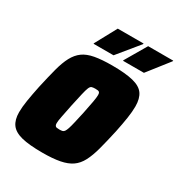

<svg xmlns="http://www.w3.org/2000/svg" viewBox="-165 -795 852 914"><g transform="rotate(30 261.0 -337.5)"><path d="M201 8Q128 8 86.5 -2.5Q45 -13 27 -37.5Q9 -62 9 -104Q9 -132 15 -169.5Q21 -207 31 -255Q45 -318 57 -363.5Q69 -409 85 -439Q101 -469 125 -486.5Q149 -504 187.5 -511Q226 -518 282 -518Q355 -518 397.5 -507.5Q440 -497 457.5 -472Q475 -447 475 -404Q475 -376 469.5 -339.5Q464 -303 454 -255Q440 -192 428 -147Q416 -102 400 -71.5Q384 -41 359.5 -24Q335 -7 296.5 0.5Q258 8 201 8ZM216 -128Q226 -128 232.5 -129.5Q239 -131 243.5 -137.5Q248 -144 252.5 -157.5Q257 -171 262.5 -195Q268 -219 276 -255Q285 -299 289.5 -324Q294 -349 294 -362Q294 -372 291 -376Q288 -380 282.5 -381Q277 -382 268 -382Q255 -382 248 -379.5Q241 -377 236 -365Q231 -353 225 -327Q219 -301 209 -255Q200 -210 195 -185Q190 -160 190 -148Q190 -139 193 -134.5Q196 -130 201.5 -129Q207 -128 216 -128ZM315 -563 316 -567 384 -683H522L521 -679L430 -563ZM153 -563 154 -567 217 -683H359L358 -679L263 -563Z"/></g></svg>

Font: Saira SemiCondensed Black
Style: Italic
Weight: 900
Width: 4
Italic angle: -12°
Designer: Hector Gatti with collaboration of the Omnibus-Type team
Foundry: Omnibus-Type
Version: Version 1.101